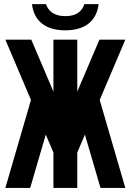

<svg xmlns="http://www.w3.org/2000/svg" viewBox="-20 -924 642 944"><path d="M300.8 -774.9C397 -774.9 455.1 -819.8 464.8 -903.8H395C381.8 -864.3 351.1 -844.7 301.8 -844.7C251.5 -844.7 219.2 -864.7 206.1 -903.8H137.2C147 -819.8 205.1 -774.9 300.8 -774.9ZM6.3 0H128.4L205.1 -262.2L242.7 -173.8V0H359.9V-173.8L397.5 -262.2L474.1 0H596.2L470.2 -432.6L596.2 -729H468.8L359.9 -473.6V-729H242.7V-473.6L133.8 -729H6.3L132.3 -432.6Z"/></svg>

Font: Hack
Style: Bold
Weight: 700
Monospace: yes
Designer: Christopher Simpkins
Foundry: Christopher Simpkins
Version: Version 2.010